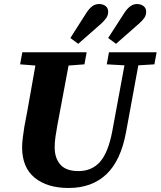

<svg xmlns="http://www.w3.org/2000/svg" viewBox="-20 -917 799 955"><path d="M321 18Q215 18 152.5 -33Q90 -84 90 -184Q90 -207 93.5 -233Q97 -259 101 -286L115 -360Q125 -417 135.5 -475Q146 -533 156 -591L80 -597L91 -657H411L400 -597L321 -591L265 -292Q260 -264 256 -237.5Q252 -211 252 -184Q252 -130 280.5 -98Q309 -66 370 -66Q437 -66 477.5 -112Q518 -158 538 -262L599 -592L511 -597L522 -657H759L748 -597L668 -592L607 -260Q581 -118 509 -50Q437 18 321 18ZM330 -728 409 -852Q424 -875 439 -886Q454 -897 473 -897Q492 -897 505 -887Q518 -877 518 -859Q518 -842 509.5 -829Q501 -816 484 -800L369 -699ZM518 -728 598 -852Q627 -897 661 -897Q680 -897 693.5 -887Q707 -877 707 -859Q707 -842 698.5 -829Q690 -816 672 -800L557 -699Z"/></svg>

Font: Source Serif 4 SmText
Style: Bold Italic
Weight: 700
Italic angle: -12°
Designer: Frank Grießhammer
Foundry: Adobe
Version: Version 4.005;hotconv 1.1.0;makeotfexe 2.6.0